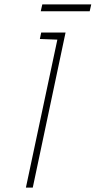

<svg xmlns="http://www.w3.org/2000/svg" viewBox="-20 -847 432 867"><path d="M392 -827H171L164 -796H385ZM160 -671 239 -668 97 0H128L276 -700H166Z"/></svg>

Font: Advent Pro ExtraLight
Style: Italic
Weight: 250
Italic angle: -12°
Version: Version 3.000